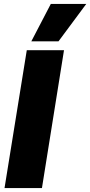

<svg xmlns="http://www.w3.org/2000/svg" viewBox="-20 -955 458 975"><path d="M3 0 116 -700H305L193 0ZM139 -745 238 -935H418L277 -745Z"/></svg>

Font: Georama ExtraBold
Style: Italic
Weight: 800
Italic angle: -9°
Version: Version 1.001